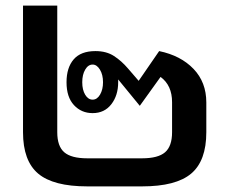

<svg xmlns="http://www.w3.org/2000/svg" viewBox="-20 -664 812 684"><path d="M715 -299V-193Q715 -91 661 -45.5Q607 0 486 0H291Q170 0 116 -45.5Q62 -91 62 -193V-644H184V-193Q184 -143 209 -121.5Q234 -100 291 -100H486Q543 -100 568 -121.5Q593 -143 593 -193V-300Q593 -360 552 -390L478 -287L401 -381V-371Q401 -324 376.5 -292.5Q352 -261 310 -261Q270 -261 243.5 -289.5Q217 -318 217 -371Q217 -423 242.5 -452.5Q268 -482 320 -482Q359 -482 386 -464.5Q413 -447 436 -420L474 -376L547 -482Q624 -466 669.5 -418.5Q715 -371 715 -299ZM347 -371Q347 -398 336 -416Q325 -434 310 -434Q294 -434 283.5 -416Q273 -398 273 -371Q273 -344 283.5 -326.5Q294 -309 310 -309Q326 -309 336.5 -327Q347 -345 347 -371Z"/></svg>

Font: KoHo
Style: Bold
Weight: 700
Designer: Cadson Demak & Katatrad Team
Foundry: Cadson Demak Co.,Ltd.
Version: Version 1.000; ttfautohint (v1.6)